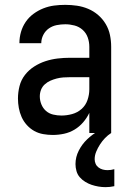

<svg xmlns="http://www.w3.org/2000/svg" viewBox="-20 -548 540 791"><path d="M197 8Q178 8 158 4.5Q138 1 121 -8.5Q104 -18 90.5 -33Q77 -48 69 -66Q61 -84 57.5 -103.5Q54 -123 54 -142Q54 -168 60.5 -193.5Q67 -219 83 -239.5Q99 -260 121 -274Q143 -288 167.5 -296Q192 -304 217.5 -307Q243 -310 269 -310H348V-355Q348 -375 341.5 -393.5Q335 -412 320.5 -425Q306 -438 287 -443Q268 -448 249 -448Q231 -448 213.5 -444.5Q196 -441 181.5 -431Q167 -421 158.5 -404.5Q150 -388 150 -370Q150 -370 150 -370Q150 -370 150 -370H60Q60 -370 60 -370.5Q60 -371 60 -371Q60 -394 66.5 -416.5Q73 -439 86 -458Q99 -477 118 -491Q137 -505 158.5 -513.5Q180 -522 202.5 -525Q225 -528 249 -528Q273 -528 297 -524.5Q321 -521 343.5 -511.5Q366 -502 384.5 -486Q403 -470 415.5 -449Q428 -428 433 -404Q438 -380 438 -355V0H348V-83Q338 -62 322.5 -44Q307 -26 287 -14Q267 -2 244 3Q221 8 197 8ZM233 -72Q255 -72 277 -78Q299 -84 316 -99Q333 -114 340.5 -136Q348 -158 348 -180V-230H269Q255 -230 241 -229Q227 -228 213.5 -224.5Q200 -221 187.5 -215.5Q175 -210 164.5 -200.5Q154 -191 149 -178Q144 -165 144 -151Q144 -134 150.5 -118Q157 -102 169.5 -91Q182 -80 199 -76Q216 -72 233 -72ZM415 223Q400 223 385.5 220.5Q371 218 357.5 213.5Q344 209 331 201Q318 193 308.5 182Q299 171 295 156.5Q291 142 291 128Q291 99 304.5 72.5Q318 46 339 26Q360 6 385 -8.5Q410 -23 438 -32V0Q424 9 412.5 21Q401 33 392 47Q383 61 376.5 76.5Q370 92 370 108Q370 118 374 127Q378 136 386 142Q394 148 403.5 150.5Q413 153 423 153Q430 153 437 152Q444 151 451 149V219Q442 221 433 222Q424 223 415 223Z"/></svg>

Font: Iosevka SS04 Medium
Style: Regular
Weight: 500
Monospace: yes
Designer: Belleve Invis
Foundry: Belleve Invis
Version: Version 19.0.0; ttfautohint (v1.8.4)